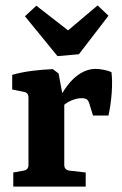

<svg xmlns="http://www.w3.org/2000/svg" viewBox="-20 -688 450 708"><path d="M188 -303Q206 -343 228.5 -372.5Q251 -402 277.5 -418Q304 -434 333 -434Q345 -434 363 -430.5Q381 -427 391 -422Q395 -391 392 -347Q389 -303 380 -262H323L310 -304Q306 -318 299.5 -322Q293 -326 280 -326Q264 -326 242 -317Q220 -308 200 -285ZM217 -305V-80Q217 -62 235 -59L296 -52V0H29V-52L68 -59Q85 -62 85 -80V-328Q85 -346 69 -349L25 -358V-412Q60 -422 100.5 -427Q141 -432 175 -433L196 -417ZM380 -630 271 -488 192 -481 72 -628 114 -667 231 -576 340 -668Z"/></svg>

Font: Yrsa
Style: Regular
Weight: 400
Designer: Anna Giedrys (Yrsa+Rasa design), David Brezina (Yrsa art-direction, Rasa art-direction, design)
Foundry: Rosetta Type Foundry
Version: Version 2.004